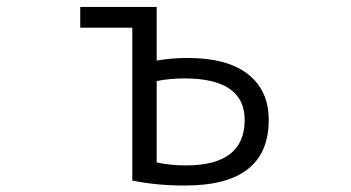

<svg xmlns="http://www.w3.org/2000/svg" viewBox="-20 -540 1040 569"><path d="M705.1 -184.6Q705.1 -307.6 526.4 -307.6Q482.4 -307.6 444.3 -299.8V-58.6Q484.4 -49.8 531.2 -49.8Q705.1 -49.8 705.1 -184.6ZM444.3 -360.4Q487.3 -368.2 536.1 -368.2Q654.3 -368.2 715.3 -319.8Q776.4 -271.5 776.4 -184.6Q776.4 10.7 526.4 9.8Q443.4 9.8 372.1 -4.9V-458H217.8V-519.5H444.3Z"/></svg>

Font: Gen Shin Gothic Monospace Normal
Style: Regular
Weight: 350
Designer: [Source Han Sans]
Ryoko NISHIZUKA  (kana & ideographs); Paul D. Hunt (Latin, Greek & Cyrillic); Wenlong ZHANG  (bopomofo
Version: Version 1.002.20150607